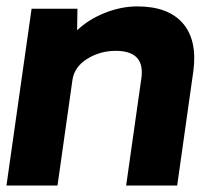

<svg xmlns="http://www.w3.org/2000/svg" viewBox="-25 -577 664 597"><path d="M401.9 -557.1Q498 -557.1 543.5 -504.6Q588.9 -452.1 576.2 -356L525.9 0H367.2L415 -336.9Q424.8 -418.9 335 -418.9Q286.1 -418.9 246.1 -394Q206.1 -369.1 200.2 -328.1L153.8 0H-4.9L73.2 -549.8H215.8L214.8 -482.9Q251 -517.1 301.5 -537.1Q352.1 -557.1 401.9 -557.1Z"/></svg>

Font: Oakes Grotesk
Style: Bold Italic
Weight: 700
Designer: Samuel Oakes
Foundry: Samuel Oakes
Version: Version 1.0 | wf-rip DC20170320